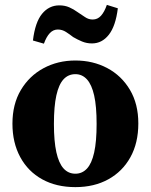

<svg xmlns="http://www.w3.org/2000/svg" viewBox="-20 -752 618 787"><path d="M289 15Q211 15 153 -17Q95 -49 63 -108Q31 -167 31 -245Q31 -325 65.5 -383Q100 -441 158.5 -472.5Q217 -504 289 -504Q361 -504 419.5 -473Q478 -442 512.5 -384Q547 -326 547 -246Q547 -166 514.5 -107.5Q482 -49 424 -17Q366 15 289 15ZM289 -40Q317 -40 336.5 -61Q356 -82 366 -127Q376 -172 376 -244Q376 -316 366 -360.5Q356 -405 336.5 -426.5Q317 -448 289 -448Q260 -448 240.5 -427Q221 -406 211 -361Q201 -316 201 -244Q201 -173 211 -128Q221 -83 240.5 -61.5Q260 -40 289 -40ZM115 -586Q124 -661 152.5 -695.5Q181 -730 223 -730Q246 -730 264 -722Q282 -714 297 -703Q314 -692 328.5 -682Q343 -672 360 -672Q380 -672 394 -687.5Q408 -703 418 -732L463 -718Q454 -645 426 -609.5Q398 -574 357 -574Q335 -574 316 -582Q297 -590 280 -600Q266 -611 250.5 -621Q235 -631 217 -631Q198 -631 184 -616Q170 -601 160 -573Z"/></svg>

Font: Source Serif 4 18pt
Style: Bold
Weight: 700
Designer: Frank Grießhammer
Foundry: Adobe Systems Incorporated
Version: Version 4.004;hotconv 1.0.116;makeotfexe 2.5.65601